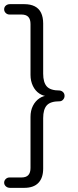

<svg xmlns="http://www.w3.org/2000/svg" viewBox="-21 -725 376 925"><path d="M27 180Q15 180 7 172.5Q-1 165 -1 155Q-1 145 6.5 137.5Q14 130 25 130H82Q105 130 115.5 118.5Q126 107 126 84V-162Q126 -192 137.5 -215Q149 -238 169 -251.5Q189 -265 214 -265V-261Q189 -261 169 -274Q149 -287 137.5 -311Q126 -335 126 -364V-609Q126 -632 115.5 -643.5Q105 -655 82 -655H25Q14 -655 6.5 -662.5Q-1 -670 -1 -680Q-1 -691 7 -698Q15 -705 27 -705H96Q126 -705 146.5 -694.5Q167 -684 177 -663Q187 -642 187 -612V-370Q187 -328 204.5 -308.5Q222 -289 266 -289Q276 -288 283 -281Q290 -274 290 -263Q290 -253 283 -245Q276 -237 266 -237Q222 -237 204.5 -217.5Q187 -198 187 -156V87Q187 132 164 156Q141 180 96 180Z"/></svg>

Font: Nunito ExtraLight Light
Style: Regular
Weight: 300
Version: Version 3.602